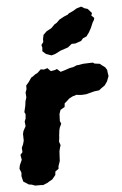

<svg xmlns="http://www.w3.org/2000/svg" viewBox="-55 -806 551 865"><g transform="rotate(-5 220.5 -374.0)"><path d="M68.8 18.4 54.4 13 40.4 10.8 32 5.2 16.8 -4.4 10.8 -29.2 12.2 -44.8 4.8 -63.4 8 -79.2 18.6 -102.6 14.6 -125.4 24.8 -136.6 23.6 -156.2 30.8 -172.4 35 -188 34.4 -218.6 37.8 -231.6 49 -251.8 46.8 -273.6 52.2 -286.4 53.6 -306 49 -315.6 55.8 -344.2 58.2 -363.6 63.6 -380.6 62.2 -403.2 67.6 -417.4 67.8 -434.4 81 -449.6 93.4 -468 101.4 -472.4 113.2 -481.4 122.6 -485.6 139 -501 154 -499 169.6 -504 184 -489.2 203.2 -492.6 212 -496.4 227.8 -482.2 248.2 -488.2 270.4 -495.8 285.8 -498.4 302.8 -505.4 312 -506 331.4 -509.4 366.8 -510.8H376.2L383 -506L406.6 -502.8L415.4 -495.4L429.8 -484.6L437.2 -472.6L438.4 -461L441 -444.6L432 -421L420.2 -404L403 -392L393.4 -384.2L370.4 -381.2L348.4 -375.4L333.6 -371.6L313.8 -370.4L298 -371.4L290.2 -373L271.4 -367.2L255.2 -358.6L243.6 -347.6L233.4 -339.2L231.6 -322.8L212.2 -311.4L206 -293.6L204.8 -261.4L210 -249.4L201.6 -231.4L198.8 -219.4L196.2 -198.4L195.6 -187L193 -169.4L198.6 -153.4L194.8 -141L191.2 -126.4L190 -107L188.8 -82.2L181 -59.8L180.2 -47.8L164.8 -36.8L163.2 -21.2L148 -2.6L134.6 4.8L124.8 11L104.2 19.4L97.6 18.4ZM193.2 -559.6 169.2 -567.8 153.6 -581.8 155 -598.2 151.8 -610.2 161.4 -622.6V-635.8L165.4 -655L181.2 -670.2L202.6 -681.4L219.8 -698.6L229 -703.6L243.2 -717.4L265.6 -729.4L282 -736L287.8 -741.6L305.2 -749.4L324.8 -760.8L345.2 -766.8L359.6 -758.2L373.8 -753.8L391.4 -733.8L387.4 -723L399.8 -710.8L397.2 -701.8L390.4 -690.4L380.8 -667.6L370 -648L357.2 -630.6L341.2 -624L331.6 -612.8L304.6 -603.6L288 -603.4L270.4 -589L236.4 -577.6L211.4 -565Z"/></g></svg>

Font: Winky Rough
Style: Italic
Weight: 400
Italic angle: -8.97852°
Designer: Simon Atzbach
Foundry: typofactur
Version: Version 1.206